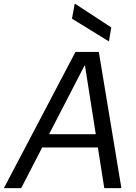

<svg xmlns="http://www.w3.org/2000/svg" viewBox="-53 -967 700 987"><path d="M-33 0 335 -700H455L571 0H483L384 -629H381L56 0ZM117 -209 153 -277H480L492 -209ZM507 -754 317 -871 331 -947H334L519 -826Z"/></svg>

Font: DM Sans 36pt
Style: Italic
Weight: 400
Italic angle: -10°
Designer: Colophon Foundry, Jonny Pinhorn
Foundry: Colophon Foundry
Version: Version 4.004;gftools[0.9.30]